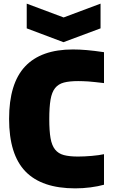

<svg xmlns="http://www.w3.org/2000/svg" viewBox="-20 -1024 621 1056"><path d="M394 12Q210 12 120 -81Q30 -174 30 -370Q30 -565 118 -658.5Q206 -752 381 -752Q417 -752 457.5 -748.5Q498 -745 552 -737V-567Q524 -570 503.5 -572.5Q483 -575 466.5 -576Q450 -577 436.5 -577.5Q423 -578 410 -578Q362 -578 331.5 -570Q301 -562 283 -539.5Q265 -517 258 -476Q251 -435 251 -369Q251 -304 258 -264Q265 -224 283 -201.5Q301 -179 331.5 -171Q362 -163 409 -163Q443 -163 484 -166.5Q525 -170 552 -176V-8Q520 1 478 6.5Q436 12 394 12ZM127 -1004 330 -928 533 -1004V-868L329 -792L127 -868Z"/></svg>

Font: Encode Sans Narrow
Style: Black
Weight: 900
Designer: Pablo Impallari, Andres Torresi
Foundry: Pablo Impallari, Andres Torresi
Version: Version 1.000; ttfautohint (v1.00) -l 8 -r 50 -G 200 -x 14 -